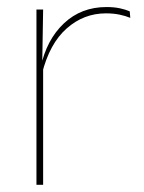

<svg xmlns="http://www.w3.org/2000/svg" viewBox="-20 -512 400 532"><path d="M96.5 -308.5 87 -320.5 92.5 -325Q109 -402 157 -447.2Q205 -492.5 275 -492.5Q296 -492.5 312.2 -489Q328.5 -485.5 339.5 -480.5L341 -462.5Q328 -468 311 -471.5Q294 -475 273.5 -475Q212 -475 164.8 -433.2Q117.5 -391.5 96.5 -308.5ZM99.5 0H81V-485.5H99.5L97 -335L99.5 -332.5Z"/></svg>

Font: Anek Kannada Thin
Style: Regular
Weight: 250
Version: Version 1.003